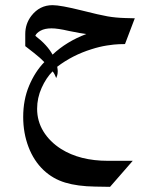

<svg xmlns="http://www.w3.org/2000/svg" viewBox="-20 -355 615 745"><path d="M495 269 407 370 349 369Q281 368 233 353.5Q185 339 149 305Q111 269 90.5 215Q70 161 70 99Q70 32 93 -22.5Q116 -77 152 -114Q138 -129 112 -149.5Q86 -170 78 -176V-223Q78 -263 102 -294Q134 -335 184 -335Q215 -335 299 -314Q366 -297 397.5 -291.5Q429 -286 466 -285L503 -284L465 -184Q460 -184 442 -183.5Q424 -183 395 -178.5Q366 -174 335 -164Q261 -141 202 -96Q204 -84 204 -79Q204 -68 201.5 -61Q199 -54 198 -52Q197 -55 193 -64Q189 -73 184 -78Q159 -53 141.5 -14Q124 25 124 67Q124 115 148.5 155Q173 195 217 223Q290 269 399 269ZM184 -143Q238 -194 315 -223Q296 -225 247 -235Q204 -245 180 -245Q154 -245 137.5 -236Q121 -227 117 -216Q163 -181 184 -143Z"/></svg>

Font: Katibeh
Style: Regular
Weight: 400
Designer: Arabic design by Kourosh Beigpour, Latin design by Eduardo Tunni, engineering by Lasse Fister
Version: Version 1.000